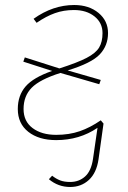

<svg xmlns="http://www.w3.org/2000/svg" viewBox="-20 -549 509 766"><path d="M382 -69 393 -56 373 87Q365 141 334.5 169Q304 197 260 197Q212 197 175 166L188 152Q203 164 219.5 170.5Q236 177 260 177Q295 177 319.5 155Q344 133 351 85L369 -39Q297 10 204 10Q135 10 93 -23Q51 -56 51 -114Q51 -168 82 -204Q113 -240 188 -266L73 -303L79 -320L217 -276Q289 -299 325.5 -318Q362 -337 375.5 -359.5Q389 -382 389 -417Q389 -458 357 -483.5Q325 -509 275 -509Q234 -509 199 -496.5Q164 -484 126 -458L114 -474Q191 -529 276 -529Q335 -529 373 -497.5Q411 -466 411 -417Q411 -367 378 -332Q345 -297 250 -268L382 -230L376 -213L221 -258Q139 -232 106.5 -199Q74 -166 74 -114Q74 -65 110 -38Q146 -11 204 -11Q256 -11 298 -25.5Q340 -40 382 -69Z"/></svg>

Font: FiraGO Thin
Style: Italic
Weight: 100
Italic angle: -8°
Designer: bBox Type GmbH
Foundry: bBox Type GmbH
Version: Version 1.001